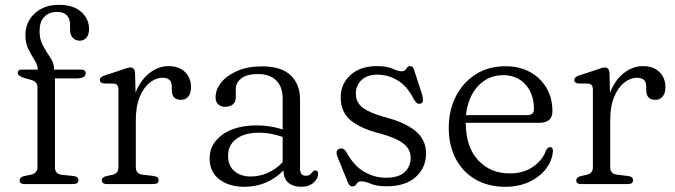

<svg xmlns="http://www.w3.org/2000/svg" viewBox="-20 -742 2720 774"><path d="M201.5 -68Q201.5 -40.5 228 -37.5L276 -32.5Q296 -30 296 -15.5Q296 0 275.5 0H79Q59 0 59 -15Q59 -28 78.5 -32.5L104 -37.5Q131 -43.5 131 -67.5V-388.5Q131 -401 125.2 -408.5Q119.5 -416 104 -420.5L80 -427Q51.5 -436 51.5 -448Q51.5 -461.5 68.5 -461.5H132.5Q131 -481.5 118.8 -500.8Q106.5 -520 94.5 -543.5Q82.5 -567 82.5 -600Q82.5 -653 119.8 -687.8Q157 -722.5 217.5 -722.5Q275.5 -722.5 307.2 -694.2Q339 -666 339 -625Q339 -602.5 328.5 -590.2Q318 -578 301.5 -578Q284 -578 273.2 -589.8Q262.5 -601.5 262.5 -621.5V-640.5Q262.5 -694 209 -694Q176.5 -693.5 158 -673.5Q139.5 -653.5 139.5 -617Q139.5 -582 154 -556.5Q168.5 -531 183.2 -509.2Q198 -487.5 198 -464V-461.5H306Q325.5 -461.5 325.5 -447Q325.5 -426 288.5 -426H201.5Z M524.5 -447 526.5 -368Q546.5 -419.5 582.5 -447.5Q618.5 -475.5 659 -475.5Q701 -475.5 725.5 -452Q750 -428.5 750 -390.5Q750 -366.5 739 -353Q728 -339.5 710 -339.5Q672.5 -339.5 672.5 -379V-394Q672.5 -428.5 635 -428.5Q609 -428.5 584.2 -409.2Q559.5 -390 543.5 -352Q527.5 -314 527.5 -258V-67.5Q527.5 -41 554.5 -38L599.5 -32.5Q619.5 -30 619.5 -15.5Q619.5 0 599 0H410.5Q390.5 0 390.5 -15.5Q390.5 -27 408.5 -32L433.5 -37.5Q457.5 -43 457.5 -67.5V-381Q457.5 -403.5 439 -405L399 -405.5Q382.5 -407.5 382.5 -419.5Q382.5 -431 401 -437.5L469.5 -460Q482 -464.5 490.8 -467.2Q499.5 -470 505 -470Q523.5 -470 524.5 -447Z M825 -104Q825 -161 876.2 -198.8Q927.5 -236.5 1016.5 -236.5Q1044.5 -236.5 1071 -232Q1097.5 -227.5 1119.5 -220V-344Q1119.5 -392.5 1093.2 -418Q1067 -443.5 1020 -443.5Q974.5 -443.5 952.5 -425.8Q930.5 -408 930.5 -383V-349Q930.5 -331 918.8 -321.2Q907 -311.5 887 -311.5Q869 -311.5 859 -322Q849 -332.5 849 -349.5Q849 -381 871.8 -409.5Q894.5 -438 936.5 -456.2Q978.5 -474.5 1037 -474.5Q1114 -474.5 1151.8 -438.2Q1189.5 -402 1189.5 -342V-63Q1189.5 -33.5 1213 -33.5Q1224 -33.5 1229 -37.8Q1234 -42 1238 -46.5Q1241 -50 1243.8 -52.5Q1246.5 -55 1250.5 -55Q1262.5 -55 1262.5 -41Q1262.5 -22.5 1244.2 -5.8Q1226 11 1195 11Q1162 11 1142.5 -5.2Q1123 -21.5 1123 -55Q1057.5 11 964.5 11Q903.5 11 864.2 -19Q825 -49 825 -104ZM899.5 -114.5Q899.5 -73 925.2 -51.8Q951 -30.5 989.5 -30.5Q1063.5 -30.5 1119.5 -88V-190Q1098 -197.5 1074.2 -202.2Q1050.5 -207 1024 -207Q966 -207 932.8 -182.2Q899.5 -157.5 899.5 -114.5Z M1500 -441Q1461.5 -441 1438 -419.8Q1414.5 -398.5 1414.5 -365Q1414.5 -328 1443.5 -307Q1472.5 -286 1532.5 -269.5Q1612.5 -249 1655 -213.8Q1697.5 -178.5 1697.5 -123.5Q1697.5 -66.5 1656.2 -28.8Q1615 9 1537.5 9Q1499 9 1475.2 -1Q1451.5 -11 1436.5 -11Q1423 -11 1417.5 -0.8Q1412 9.5 1400.5 9.5Q1388 9.5 1381.5 -8.5L1340.5 -110Q1330 -136.5 1349 -142.5Q1364.5 -147.5 1376 -129.5Q1407 -72.5 1449 -49Q1491 -25.5 1535 -25.5Q1587 -25.5 1611.2 -48Q1635.5 -70.5 1635.5 -106.5Q1635.5 -142 1604 -165Q1572.5 -188 1509.5 -204.5Q1434 -223.5 1393.8 -256.8Q1353.5 -290 1353.5 -350Q1353.5 -403.5 1392.8 -439.5Q1432 -475.5 1499.5 -475.5Q1540.5 -475.5 1562.8 -465Q1585 -454.5 1598.5 -454.5Q1612 -454.5 1617.8 -465Q1623.5 -475.5 1633.5 -475.5Q1645.5 -475.5 1649 -461L1681 -363Q1685 -350 1685 -338.5Q1685 -327 1674.5 -324Q1660 -320 1646.5 -345Q1622 -394 1583.8 -417.5Q1545.5 -441 1500 -441Z M2207 -293.5Q2207 -247 2154 -247H1857.5Q1858 -149 1907.5 -96Q1957 -43 2035 -43Q2091.5 -43 2130 -70.5Q2168.5 -98 2181 -135.5Q2188.5 -149 2197 -149Q2209.5 -148.5 2209 -132.5Q2206 -94 2180.8 -61.2Q2155.5 -28.5 2113.2 -8.8Q2071 11 2017.5 11Q1947.5 11 1896.2 -19Q1845 -49 1817 -102.5Q1789 -156 1789 -226.5Q1789 -297 1817.5 -353.2Q1846 -409.5 1897.5 -442.2Q1949 -475 2018 -475Q2073.5 -475 2116 -452Q2158.5 -429 2182.8 -388Q2207 -347 2207 -293.5ZM2009 -439Q1947.5 -439 1906.8 -394.8Q1866 -350.5 1858.5 -278H2105Q2132.5 -278 2132.5 -301.5Q2132.5 -362.5 2098.8 -400.8Q2065 -439 2009 -439Z M2437 -447 2439 -368Q2459 -419.5 2495 -447.5Q2531 -475.5 2571.5 -475.5Q2613.5 -475.5 2638 -452Q2662.5 -428.5 2662.5 -390.5Q2662.5 -366.5 2651.5 -353Q2640.5 -339.5 2622.5 -339.5Q2585 -339.5 2585 -379V-394Q2585 -428.5 2547.5 -428.5Q2521.5 -428.5 2496.8 -409.2Q2472 -390 2456 -352Q2440 -314 2440 -258V-67.5Q2440 -41 2467 -38L2512 -32.5Q2532 -30 2532 -15.5Q2532 0 2511.5 0H2323Q2303 0 2303 -15.5Q2303 -27 2321 -32L2346 -37.5Q2370 -43 2370 -67.5V-381Q2370 -403.5 2351.5 -405L2311.5 -405.5Q2295 -407.5 2295 -419.5Q2295 -431 2313.5 -437.5L2382 -460Q2394.5 -464.5 2403.2 -467.2Q2412 -470 2417.5 -470Q2436 -470 2437 -447Z"/></svg>

Font: Fraunces 9pt Soft Light
Style: Regular
Weight: 300
Version: Version 1.000;[0bf87f6ff]